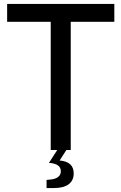

<svg xmlns="http://www.w3.org/2000/svg" viewBox="-20 -757 613 969"><path d="M315 0 281 53Q352 59 352 118Q352 154 326.5 173Q301 192 253 192H215V151L236 149Q287 143 287 107Q287 69 227 65L269 0H236V-647H16V-737H557V-647H337V0Z"/></svg>

Font: Exo Medium
Style: Regular
Weight: 500
Designer: Natanael Gama
Foundry: Natanael Gama
Version: Version 1.500; ttfautohint (v1.6)